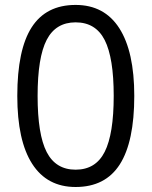

<svg xmlns="http://www.w3.org/2000/svg" viewBox="-20 -745 612 775"><path d="M522 -357.9Q522 -172.9 463.6 -81.5Q405.3 9.8 285.2 9.8Q169.9 9.8 109.9 -83.7Q49.8 -177.2 49.8 -357.9Q49.8 -544.4 107.9 -634.8Q166 -725.1 285.2 -725.1Q401.4 -725.1 461.7 -630.9Q522 -536.6 522 -357.9ZM131.8 -357.9Q131.8 -202.1 168.5 -131.1Q205.1 -60.1 285.2 -60.1Q366.2 -60.1 402.6 -132.1Q439 -204.1 439 -357.9Q439 -511.7 402.6 -583.3Q366.2 -654.8 285.2 -654.8Q205.1 -654.8 168.5 -584.2Q131.8 -513.7 131.8 -357.9Z"/></svg>

Font: f04975060
Style: Regular
Weight: 400
Foundry: Ascender Corporation
Version: Version 1.10